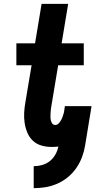

<svg xmlns="http://www.w3.org/2000/svg" viewBox="-20 -755 540 997"><path d="M155 222V108Q177 108 198.5 102Q220 96 238 82Q256 68 267.5 47.5Q279 27 283 6Q274 7 265.5 7.5Q257 8 248 8Q220 8 194.5 0.5Q169 -7 150.5 -24.5Q132 -42 122 -66Q112 -90 108 -116.5Q104 -143 105.5 -170Q107 -197 112 -225L144 -416H65V-530H162L196 -735H334L300 -530H415V-416H282L247 -206Q245 -197 244 -187Q243 -177 242.5 -167.5Q242 -158 242 -148.5Q242 -139 244 -130Q246 -121 251.5 -113.5Q257 -106 267 -106Q277 -106 285 -114.5Q293 -123 298 -132.5Q303 -142 306 -151.5Q309 -161 312 -171L317 -204H455Q455 -201 454.5 -198.5Q454 -196 454 -194Q453 -191 452.5 -188.5Q452 -186 452 -183L422 0Q417 31 406 60.5Q395 90 376.5 117Q358 144 332.5 165Q307 186 277 199Q247 212 216.5 217Q186 222 155 222Z"/></svg>

Font: Iosevka Curly Heavy Oblique
Style: Regular
Weight: 900
Italic angle: -9°
Monospace: yes
Designer: Belleve Invis
Foundry: Belleve Invis
Version: Version 11.1.0; ttfautohint (v1.8.3)